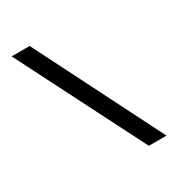

<svg xmlns="http://www.w3.org/2000/svg" viewBox="-163 -736 821 886"><g transform="rotate(-30 248.0 -293.0)"><path d="M372 44 30 -630H126L466 44Z"/></g></svg>

Font: Smooch Sans Black
Style: Regular
Weight: 900
Designer: Robert E. Leuschke
Foundry: Robert E. Leuschke
Version: Version 1.010; ttfautohint (v1.8.3)